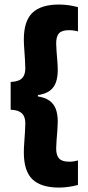

<svg xmlns="http://www.w3.org/2000/svg" viewBox="-20 -698 388 846"><path d="M323.5 -666.5V-559.5Q315.5 -562 305 -563.5Q294.5 -565 283 -565Q253 -565 240.2 -551.5Q227.5 -538 227.5 -507Q227.5 -494.5 229.2 -472Q231 -449.5 232.8 -426.8Q234.5 -404 234.5 -389Q234.5 -358.5 226.5 -335.5Q218.5 -312.5 199.5 -298.2Q180.5 -284 147 -279V-270L141 -274Q177 -269.5 197.5 -254.8Q218 -240 226.2 -216.8Q234.5 -193.5 234.5 -162Q234.5 -147.5 232.8 -124.5Q231 -101.5 229.2 -79.2Q227.5 -57 227.5 -43.5Q227.5 -13 240.8 0.8Q254 14.5 284.5 14.5Q296 14.5 306 12.8Q316 11 323.5 9V117Q305 122 283.5 125.2Q262 128.5 240 128.5Q161 128.5 123 92.2Q85 56 85 -27Q85 -43.5 86.8 -67.8Q88.5 -92 90 -116Q91.5 -140 91.5 -154Q91.5 -173.5 85.2 -186.5Q79 -199.5 65 -206.5Q51 -213.5 27 -214.5V-337Q51 -338 65 -344.8Q79 -351.5 85.2 -364.8Q91.5 -378 91.5 -397.5Q91.5 -412 90 -435.5Q88.5 -459 86.8 -483.5Q85 -508 85 -523.5Q85 -605.5 123 -641.8Q161 -678 240 -678Q262 -678 283.8 -674.8Q305.5 -671.5 323.5 -666.5Z"/></svg>

Font: Anek Tamil
Style: Bold
Weight: 700
Designer: Aadarsh Rajan (Tamil), Yesha Goshar (Latin)
Foundry: Ek Type
Version: Version 1.003